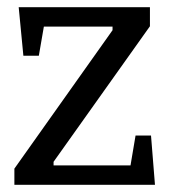

<svg xmlns="http://www.w3.org/2000/svg" viewBox="-20 -514 474 534"><path d="M20 0V-45L293 -430V-440H102L88 -359H45L32 -494H397V-441L129 -64V-54H343L357 -137H400L411 0Z"/></svg>

Font: Faustina
Style: Regular
Weight: 400
Designer: Alfonso Garcia
Foundry: http://www.omnibus-type.com
Version: Version 1.200